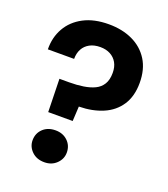

<svg xmlns="http://www.w3.org/2000/svg" viewBox="-132 -807 795 907"><g transform="rotate(20 265.5 -353.5)"><path d="M132 -224 128 -390H177Q215 -390 247.5 -395Q280 -400 304 -411.5Q328 -423 341.5 -445Q355 -467 355 -502Q355 -532 343 -553Q331 -574 309.5 -585.5Q288 -597 259 -597Q228 -597 206 -585Q184 -573 172.5 -552Q161 -531 161 -502H29Q28 -562 55 -609.5Q82 -657 134 -684.5Q186 -712 260 -712Q328 -712 380 -687.5Q432 -663 461.5 -616Q491 -569 491 -501Q491 -434 461.5 -389Q432 -344 379.5 -321.5Q327 -299 259 -298L255 -224ZM195 5Q156 5 132 -18.5Q108 -42 108 -74Q108 -109 132 -132Q156 -155 195 -155Q232 -155 256 -132Q280 -109 280 -74Q280 -42 256 -18.5Q232 5 195 5Z"/></g></svg>

Font: DM Sans 28pt ExtraBold
Style: Regular
Weight: 800
Version: Version 4.004;gftools[0.9.30]